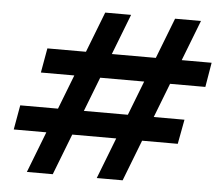

<svg xmlns="http://www.w3.org/2000/svg" viewBox="-51 -778 958 835"><g transform="rotate(5 427.5 -360.0)"><path d="M401 0 680 -720H793L514 0ZM96 0 375 -720H488L209 0ZM23 -179 42 -286H759L739 -179ZM119 -436 138 -543H855L837 -436Z"/></g></svg>

Font: DM Sans 18pt SemiBold
Style: Italic
Weight: 600
Italic angle: -10°
Designer: Colophon Foundry, Jonny Pinhorn
Foundry: Colophon Foundry
Version: Version 4.004;gftools[0.9.30]